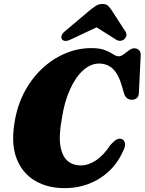

<svg xmlns="http://www.w3.org/2000/svg" viewBox="-20 -962 749 994"><path d="M611 -242Q622.5 -237.5 626.8 -221Q631 -204.5 614 -173Q574 -87 494.5 -37.5Q415 12 313.5 12Q226.5 12 161.5 -26.2Q96.5 -64.5 66.8 -139Q37 -213.5 54.5 -322.5Q67 -409 103.8 -480.5Q140.5 -552 195 -604Q249.5 -656 315.8 -684.5Q382 -713 453.5 -713Q497.5 -713 524 -702.2Q550.5 -691.5 566.2 -681Q582 -670.5 594 -670.5Q606.5 -670.5 620.2 -680.8Q634 -691 648 -701.5Q662 -712 675 -712Q690 -712 699.5 -702.5Q709 -693 708.5 -676L699 -482Q698.5 -462.5 688 -454Q677.5 -445.5 662 -445.5Q632 -445.5 621.5 -480.5L613 -510Q594.5 -577 565 -605Q535.5 -633 493 -633Q450 -633 411 -598.5Q372 -564 342.8 -500Q313.5 -436 300 -347.5Q283.5 -257 293.2 -204Q303 -151 330.8 -128.2Q358.5 -105.5 397.5 -105.5Q436.5 -105.5 476 -131Q515.5 -156.5 552.5 -212.5Q571 -233 584.2 -240Q597.5 -247 611 -242ZM351.5 -760Q316 -741.5 301.5 -757.5Q296 -764.5 298.5 -776.2Q301 -788 316.5 -800.5L440.5 -905Q460.5 -921.5 475.8 -931.5Q491 -941.5 510.5 -941.5Q530 -941.5 540 -931.5Q550 -921.5 560.5 -905L629.5 -798.5Q637.5 -786 633.5 -774.8Q629.5 -763.5 621.5 -757.5Q600 -742.5 576 -760L480 -820.5Z"/></svg>

Font: Fraunces 72pt Soft Black
Style: Italic
Weight: 900
Italic angle: -16°
Version: Version 1.000;[b76b70a41]